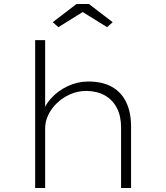

<svg xmlns="http://www.w3.org/2000/svg" viewBox="-20 -941 833 961"><path d="M156 0V-740H206V-378L188 -359Q200 -409 235 -448Q270 -487 319.5 -510Q369 -533 421 -533Q494 -533 541.5 -505.5Q589 -478 612.5 -427.5Q636 -377 636 -309V0H586V-303Q586 -360 565 -400.5Q544 -441 505.5 -463Q467 -485 413 -486Q369 -486 331 -469Q293 -452 265 -425Q237 -398 221.5 -365.5Q206 -333 206 -299V0H181Q173 0 167 0Q161 0 156 0ZM272 -805 244 -830 363 -921H425L544 -830L516 -805L379 -890H409Z"/></svg>

Font: Lexend Giga ExtraLight
Style: Regular
Weight: 250
Version: Version 1.007